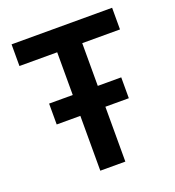

<svg xmlns="http://www.w3.org/2000/svg" viewBox="-129 -807 826 908"><g transform="rotate(-20 284.0 -352.5)"><path d="M221 0V-596H31V-705H537V-596H347V0ZM102 -276V-381H465V-276Z"/></g></svg>

Font: Nunito Sans 7pt Condensed
Style: Bold
Weight: 700
Width: 3
Designer: Vernon Adams
Foundry: Vernon Adams
Version: Version 3.101;gftools[0.9.27]